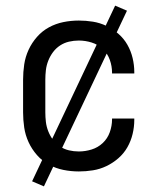

<svg xmlns="http://www.w3.org/2000/svg" viewBox="-20 -601 565 682"><path d="M260 8Q232 8 205 2.5Q178 -3 154 -16Q130 -29 111.5 -50Q93 -71 81.5 -96Q70 -121 66 -148Q62 -175 62 -202V-318Q62 -345 66 -372Q70 -399 81.5 -424Q93 -449 111.5 -470Q130 -491 154 -504Q178 -517 205 -522.5Q232 -528 260 -528Q285 -528 310 -524Q335 -520 358 -509Q381 -498 400.5 -481Q420 -464 432.5 -442Q445 -420 451 -395Q457 -370 457 -345V-340H378V-343Q378 -366 370 -388.5Q362 -411 345 -427Q328 -443 305.5 -450Q283 -457 260 -457Q242 -457 225 -453Q208 -449 193.5 -439.5Q179 -430 168.5 -416Q158 -402 151.5 -385.5Q145 -369 143 -352Q141 -335 141 -318V-202Q141 -185 143 -168Q145 -151 151.5 -134.5Q158 -118 168.5 -104Q179 -90 193.5 -80.5Q208 -71 225 -67Q242 -63 260 -63Q283 -63 305.5 -70Q328 -77 345 -93Q362 -109 370 -131.5Q378 -154 378 -177V-180H457V-175Q457 -150 451 -125Q445 -100 432.5 -78Q420 -56 400.5 -39Q381 -22 358 -11Q335 0 310 4Q285 8 260 8ZM136 61 94 43 389 -581 431 -563Z"/></svg>

Font: Iosevka Pride
Style: Regular
Weight: 400
Monospace: yes
Designer: Belleve Invis
Foundry: Belleve Invis
Version: Version 30.3.1; ttfautohint (v1.8.4)